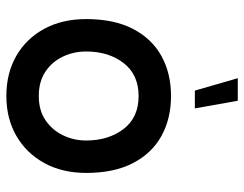

<svg xmlns="http://www.w3.org/2000/svg" viewBox="-102 -653 768 604"><g transform="rotate(90 282.0 -351.0)"><path d="M282 13Q210 13 155.5 -18.5Q101 -50 70.5 -106.5Q40 -163 40 -238Q40 -326 71 -385.5Q102 -445 156.5 -475Q211 -505 282 -505Q353 -505 407.5 -475Q462 -445 493 -385.5Q524 -326 524 -238Q524 -163 493 -106.5Q462 -50 407.5 -18.5Q353 13 282 13ZM282 -89Q327 -89 358 -110Q389 -131 405.5 -165Q422 -199 422 -238Q422 -308 386 -355.5Q350 -403 282 -403Q215 -403 178.5 -356Q142 -309 142 -238Q142 -198 158.5 -164Q175 -130 206 -109.5Q237 -89 282 -89ZM321 -580H265L226 -715H297Z"/></g></svg>

Font: Kulim Park SemiBold
Style: Regular
Weight: 600
Designer: Noponies / Dale Sattler
Foundry: Noponies
Version: Version 1.000; ttfautohint (v1.8.3)